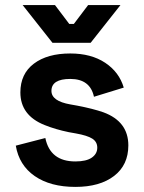

<svg xmlns="http://www.w3.org/2000/svg" viewBox="-20 -720 564 754"><path d="M276 14Q178 14 116.5 -28.5Q55 -71 42 -148L158 -178Q177 -86 276 -86Q319 -86 340.5 -101Q362 -116 362 -140Q362 -163 342.5 -175.5Q323 -188 278 -196L250 -201Q197 -212 155 -229Q60 -267 60 -357Q60 -430 113 -470Q166 -510 256 -510Q338 -510 393 -473.5Q448 -437 466 -376L349 -340Q334 -410 256 -410Q182 -410 182 -363Q182 -323 256 -310L284 -305Q346 -293 386 -279Q484 -243 484 -149Q484 -72 428 -29Q372 14 276 14ZM336 -552H186L69 -700H196L252 -626H270L326 -700H453Z"/></svg>

Font: Rootstock Sans Headline
Style: Bold
Weight: 700
Designer: Florian Karsten
Foundry: Florian Karsten
Version: Version 2.000;FEAKit 1.0